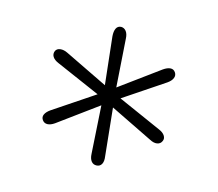

<svg xmlns="http://www.w3.org/2000/svg" viewBox="-69 -799 586 517"><g transform="rotate(-20 224.0 -540.5)"><path d="M127 -410 201 -531 206 -524 63 -521Q50 -521 42.5 -526Q35 -531 35 -540Q35 -549 42.5 -553.5Q50 -558 63 -558L206 -555L201 -549L127 -670Q120 -681 120.5 -690Q121 -699 129 -704Q136 -708 144.5 -703.5Q153 -699 159 -688L227 -566H221L288 -688Q295 -700 303 -704.5Q311 -709 319 -704Q326 -699 326.5 -690Q327 -681 320 -670L247 -549L241 -555L385 -558Q398 -558 405.5 -553.5Q413 -549 413 -540Q413 -531 405.5 -526Q398 -521 385 -521L241 -524L247 -531L320 -410Q327 -399 326.5 -390Q326 -381 319 -377Q311 -372 302.5 -376Q294 -380 288 -392L221 -513H227L159 -391Q153 -379 145 -375Q137 -371 129 -376Q121 -381 120.5 -390Q120 -399 127 -410Z"/></g></svg>

Font: SN Pro Thin
Style: Regular
Weight: 200
Designer: Tobias Whetton
Foundry: Supernotes
Version: Version 1.003;Glyphs 3.3 (3324)